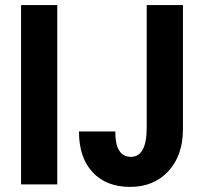

<svg xmlns="http://www.w3.org/2000/svg" viewBox="-20 -731 801 761"><path d="M207 0H63.5V-710.9H207ZM561.5 -710.9H705.1V-218.8Q705.1 -115.2 647.5 -52.7Q589.8 9.8 495.6 9.8Q401.4 9.8 347.2 -48.3Q293 -106.4 293 -210H437Q436.5 -109.4 499 -109.4Q561.5 -109.4 561.5 -225.6Z"/></svg>

Font: RobotoCondensed-Bold
Style: Bold
Weight: 700
Designer: Google
Version: Version 2.001240; 2014